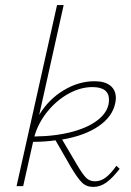

<svg xmlns="http://www.w3.org/2000/svg" viewBox="-20 -731 515 754"><path d="M450 -68Q422 -32 398 -14.5Q374 3 346 3Q319 3 301.5 -14.5Q284 -32 259 -74L198 -180Q156 -174 110 -174L71 0H45L204 -711H230L134 -280Q171 -341 230 -376.5Q289 -412 351 -412Q392 -412 413.5 -394.5Q435 -377 435 -346Q435 -340 433 -328Q423 -274 368 -236Q313 -198 224 -183L283 -83Q304 -47 318 -33Q332 -19 353 -19Q376 -19 396 -34.5Q416 -50 437 -80ZM115 -195Q201 -196 267.5 -214.5Q334 -233 371 -265.5Q408 -298 408 -339Q408 -389 343 -389Q296 -389 249 -363Q202 -337 166 -292.5Q130 -248 115 -195Z"/></svg>

Font: Ysabeau Infant Extralight
Style: Italic
Weight: 200
Italic angle: -12°
Designer: Christian Thalmann (Catharsis Fonts)
Version: Version 0.003